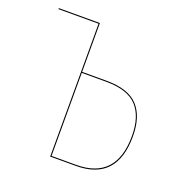

<svg xmlns="http://www.w3.org/2000/svg" viewBox="-100 -607 668 697"><g transform="rotate(20 234.0 -258.5)"><path d="M265.1 -328.6Q349.1 -328.6 386.5 -288.3Q423.8 -248 423.8 -171.4Q423.8 0 265.6 0H166.5V-513.2H11.7V-517.1H170.4V-328.6ZM265.1 -3.9Q419.9 -3.9 419.9 -171.4Q419.9 -246.6 383.8 -285.6Q347.7 -324.7 265.1 -324.7H170.4V-3.9Z"/></g></svg>

Font: Fira Sans Compressed Four
Style: Regular
Weight: 100
Width: 1
Designer: Carrois Corporate & Edenspiekermann AG
Foundry: Carrois Corporate GbR & Edenspiekermann AG
Version: Version 4.203;PS 004.203;hotconv 1.0.88;makeotf.lib2.5.64775